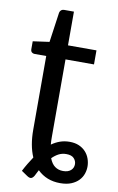

<svg xmlns="http://www.w3.org/2000/svg" viewBox="-94 -722 589 956"><g transform="rotate(10 200.5 -243.5)"><path d="M284 120.5Q309.5 120.5 323.2 108.2Q337 96 337 77Q337 60.5 325 47.5Q313 34.5 286 34.5Q265.5 34.5 248.2 43.2Q231 52 215 68Q225.5 95.5 243 108Q260.5 120.5 284 120.5ZM200 -35.5Q200 -15.5 201.5 1.5Q222 -13 244.2 -20.8Q266.5 -28.5 292 -28.5Q319 -28.5 339.2 -19.8Q359.5 -11 373 3.8Q386.5 18.5 393.2 37Q400 55.5 400.5 75Q401 94.5 394.5 113.8Q388 133 373.5 148.2Q359 163.5 336 173Q313 182.5 280 182.5Q211 182.5 165 137.5Q161 145 157 152.8Q153 160.5 149 168.5Q142 180 133.8 182.2Q125.5 184.5 112.5 175.5L82.5 155Q93 134.5 104.2 116Q115.5 97.5 127 80Q102.5 24 102.5 -56.5V-429H43.5Q35 -429 29.2 -434.2Q23.5 -439.5 23.5 -450V-489.5L106.5 -501L128 -652.5Q130 -661 135.8 -665.8Q141.5 -670.5 150.5 -670.5H200V-500H344V-429H200Z"/></g></svg>

Font: Lato 2
Style: Regular
Weight: 500
Designer: Lukasz Dziedzic with Adam Twardoch and Botio Nikoltchev
Foundry: tyPoland Lukasz Dziedzic
Version: Version 2.015; 2015-08-06; http://www.latofonts.com/